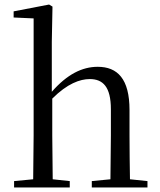

<svg xmlns="http://www.w3.org/2000/svg" viewBox="-20 -825 703 845"><path d="M465 0H629V-28L552 -36C551 -91 550 -173 550 -229V-341C550 -478 497 -531 410 -531C342 -531 275 -498 208 -421V-641L211 -796L196 -805L40 -775V-748L128 -744V-229L126 -36L42 -28V0H287V-28L212 -36L210 -229V-391C276 -457 332 -477 375 -477C433 -477 468 -443 468 -344V-229L466 -36L384 -28V0Z"/></svg>

Font: Harano Aji Mincho KR
Style: Regular
Weight: 400
Foundry: Masamichi Hosoda
Version: HaranoAjiMinchoKR-Regular version 20230610;ttx 4.39.4